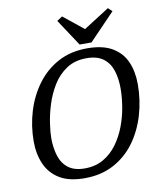

<svg xmlns="http://www.w3.org/2000/svg" viewBox="-89 -876 800 956"><g transform="rotate(-10 311.0 -398.0)"><path d="M262 9Q184 9 136 -20Q88 -49 65.5 -100Q43 -151 43 -215Q43 -294 65.5 -367.5Q88 -441 131.5 -499.5Q175 -558 238.5 -592Q302 -626 385 -626Q464 -626 512 -597.5Q560 -569 581.5 -519.5Q603 -470 603 -406Q603 -326 581 -251.5Q559 -177 516.5 -118.5Q474 -60 410 -25.5Q346 9 262 9ZM271 -39Q325 -39 365.5 -62.5Q406 -86 434.5 -125Q463 -164 481 -211.5Q499 -259 507 -308.5Q515 -358 515 -401Q515 -450 502.5 -490Q490 -530 459 -554Q428 -578 373 -578Q314 -578 272 -550Q230 -522 203 -478Q176 -434 160.5 -384.5Q145 -335 138.5 -290Q132 -245 132 -217Q132 -166 145 -125.5Q158 -85 188.5 -62Q219 -39 271 -39ZM352 -651 263 -786 290 -804 392 -722 522 -805 542 -786 412 -651Z"/></g></svg>

Font: Manuale
Style: Italic
Weight: 400
Italic angle: -11°
Designer: Eduardo Tunni / Pablo Cosgaya
Foundry: Eduardo Tunni / Pablo Cosgaya
Version: Version 1.002